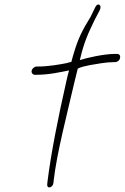

<svg xmlns="http://www.w3.org/2000/svg" viewBox="-20 -740 544 837"><path d="M118 -432C116 -422 123 -414 132 -414H140C194 -414 245 -426 281 -433C276 -416 272 -399 268 -380C235 -235 202 -71 187 52L186 62C183 86 211 79 213 57L214 47C228 -74 271 -237 304 -380C309 -401 314 -422 319 -441C335 -449 353 -452 371 -456C399 -461 444 -469 472 -469H481C491 -469 501 -476 503 -486C506 -497 501 -505 490 -505H481C434 -505 358 -488 328 -478C346 -556 364 -594 393 -654L415 -696C426 -719 406 -730 396 -710L375 -667C340 -609 321 -576 299 -499C296 -490 294 -480 291 -470C284 -469 277 -467 271 -465C242 -459 189 -450 147 -450H140C130 -450 120 -441 118 -432Z"/></svg>

Font: Stray Cat
Style: SuCnObl
Weight: 400
Version: Version 1.0